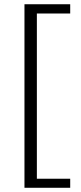

<svg xmlns="http://www.w3.org/2000/svg" viewBox="-20 -765 381 900"><path d="M94.7 -745.1V115.2H309.1V72.8H152.8V-701.7H309.1V-745.1Z"/></svg>

Font: My Font
Style: ExtraLight
Weight: 500
Designer: Vernon Adams
Foundry: newtypography
Version: Version 0.001